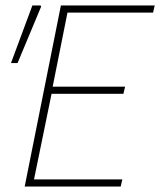

<svg xmlns="http://www.w3.org/2000/svg" viewBox="-20 -680 584 700"><path d="M70 0 202 -660H544L538 -634H226L172 -364H436L430 -338H168L104 -26H426L420 0ZM20 -450 98 -660H128L130 -656L44 -450Z"/></svg>

Font: Source Sans 3 VF
Style: Italic
Weight: 200
Italic angle: -11°
Designer: Paul D. Hunt
Foundry: Adobe Systems Incorporated
Version: Version 3.042;hotconv 1.0.118;makeotfexe 2.5.65603